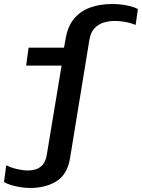

<svg xmlns="http://www.w3.org/2000/svg" viewBox="-46 -748 705 954"><path d="M102 186Q81 186 56 182Q31 178 9 171.5Q-13 165 -26 156L-15 73Q8 85 38 92Q68 99 92 99Q113 99 132.5 93Q152 87 167 69.5Q182 52 187 18L260 -422H84L96 -511H272L280 -555Q290 -616 321 -654Q352 -692 400.5 -710Q449 -728 511 -728Q550 -728 584.5 -721Q619 -714 639 -703L628 -624Q601 -635 574 -639.5Q547 -644 523 -644Q496 -644 469.5 -636Q443 -628 423.5 -607.5Q404 -587 398 -549L302 38Q289 118 235.5 152Q182 186 102 186Z"/></svg>

Font: Chivo Mono Medium Medium
Style: Italic
Weight: 500
Italic angle: -8.05°
Monospace: yes
Version: Version 1.008